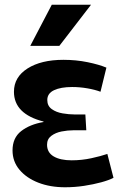

<svg xmlns="http://www.w3.org/2000/svg" viewBox="-20 -784 525 812"><path d="M255 8Q192 8 142 -11.5Q92 -31 62.5 -66Q33 -101 33 -148Q33 -201 69.5 -229.5Q106 -258 164 -268V-270Q39 -302 39 -396Q39 -458 96.5 -494.5Q154 -531 248 -531Q302 -531 350.5 -521Q399 -511 430 -498L405 -396Q381 -405 349 -410.5Q317 -416 285 -416Q237 -416 208.5 -402.5Q180 -389 180 -361Q180 -336 199 -322.5Q218 -309 245 -304.5Q272 -300 294 -300H341L345 -233H290Q266 -233 240.5 -228Q215 -223 197 -209.5Q179 -196 179 -172Q179 -139 207 -122.5Q235 -106 283 -106Q326 -106 367 -115Q408 -124 434 -133L460 -32Q441 -22 408 -13Q375 -4 335.5 2Q296 8 255 8ZM108 -590 199 -764H365L231 -590Z"/></svg>

Font: Murecho SemiBold
Style: Regular
Weight: 600
Designer: Neil Summerour
Foundry: Positype
Version: Version 1.010; ttfautohint (v1.8.3)